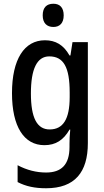

<svg xmlns="http://www.w3.org/2000/svg" viewBox="-20 -765 557 1025"><path d="M265 -745C229 -745 208 -725 208 -683C208 -642 230 -621 265 -621C299 -621 320 -642 320 -683C320 -724 300 -745 265 -745ZM220 -550C110 -550 44 -449 44 -268C44 -89 108 10 217 10C277 10 319 -17 351 -73H355C352 -48 351 -16 351 4V20C351 115 307 156 226 156C174 156 123 143 74 117V207C118 230 166 240 226 240C380 240 449 154 449 -1V-540H367L356 -469H351C319 -526 276 -550 220 -550ZM243 -464C319 -464 352 -407 352 -271V-247C352 -129 317 -74 245 -74C178 -74 145 -135 145 -266C145 -396 177 -464 243 -464Z"/></svg>

Font: Noto Sans Thai Cond Med
Style: Regular
Weight: 500
Width: 3
Designer: Monotype Design Team
Foundry: Monotype Imaging Inc.
Version: Version 2.002